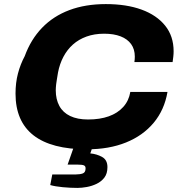

<svg xmlns="http://www.w3.org/2000/svg" viewBox="-20 -719 887 940"><path d="M406 12Q232 12 144 -56.5Q56 -125 56 -261Q56 -314 68 -359.5Q80 -405 101 -444Q131 -526 186 -583Q241 -640 319.5 -669.5Q398 -699 498 -699Q599 -699 673 -672Q747 -645 788.5 -593.5Q830 -542 830 -468Q830 -455 828.5 -442Q827 -429 825 -415H638Q639 -422 639.5 -429Q640 -436 640 -442Q640 -478 622 -503Q604 -528 570.5 -541Q537 -554 490 -554Q442 -554 403.5 -540Q365 -526 337 -501Q309 -476 290.5 -441Q272 -406 264 -364Q261 -344 258.5 -330.5Q256 -317 255 -307Q254 -297 253.5 -290.5Q253 -284 253 -277Q253 -233 270.5 -200.5Q288 -168 323.5 -151Q359 -134 411 -134Q469 -134 512.5 -149.5Q556 -165 583.5 -195.5Q611 -226 618 -269H800Q785 -181 732.5 -118Q680 -55 597 -21.5Q514 12 406 12ZM359 201Q325 201 287.5 197.5Q250 194 226 187L236 135H352Q372 135 385.5 130Q399 125 399 105Q399 94 390.5 90.5Q382 87 362 87H311L352 -30H444L422 32Q454 35 480 49.5Q506 64 506 99Q506 131 491 150.5Q476 170 453 181Q430 192 405 196.5Q380 201 359 201Z"/></svg>

Font: Archivo SemiExpanded ExtraBold
Style: Italic
Weight: 800
Width: 6
Italic angle: -10°
Designer: Hector Gatti
Foundry: Omnibus-Type
Version: Version 2.001